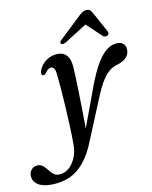

<svg xmlns="http://www.w3.org/2000/svg" viewBox="-210 -757 854 1078"><g transform="rotate(-10 217.0 -218.0)"><path d="M329.5 -273.5Q370 -377 410.8 -423.5Q451.5 -470 497.5 -470Q520 -470 532.2 -457.5Q544.5 -445 544.5 -423.5Q544.5 -398.5 528.8 -381.2Q513 -364 484.5 -354Q464.5 -349 447.2 -339.5Q430 -330 413.8 -312.5Q397.5 -295 380.5 -265.5Q363.5 -236 345 -190L252 35.5Q222 114 183.8 160.8Q145.5 207.5 98 227.8Q50.5 248 -7.5 248Q-58 248 -84.5 228.5Q-111 209 -111 178.5Q-111 157.5 -97.5 142.8Q-84 128 -62.5 128Q-48 128 -37.2 135.2Q-26.5 142.5 -18 153Q-9.5 163.5 -0.5 174.2Q8.5 185 19.8 192.2Q31 199.5 46.5 199.5Q69 199.5 88.8 188Q108.5 176.5 123.2 156.2Q138 136 146.8 109Q155.5 82 155.5 50.5Q156 30 155.2 -0.5Q154.5 -31 152.8 -67.8Q151 -104.5 149 -144Q147 -183.5 144.2 -221.8Q141.5 -260 138.8 -293.5Q136 -327 133 -352Q131.5 -376.5 124.8 -388Q118 -399.5 107 -399.5Q99 -399.5 91 -394.5Q83 -389.5 73.5 -376Q68 -368.5 63.5 -366.2Q59 -364 53.5 -365.5Q48.5 -366.5 46.2 -373Q44 -379.5 48 -391Q56 -414 72.5 -431.5Q89 -449 111.2 -458.8Q133.5 -468.5 159 -468.5Q189.5 -468.5 208 -447.8Q226.5 -427 230 -384Q231.5 -364 233 -328Q234.5 -292 235.5 -246.8Q236.5 -201.5 237.5 -153Q238.5 -104.5 238.8 -58.5Q239 -12.5 239 24.5L224 12ZM363 -619.5H322L423.5 -524Q430 -519 437 -518.5Q444 -518 450 -521.5Q455 -525 457 -531Q459 -537 455 -544.5L390.5 -662Q384.5 -672.5 378 -678Q371.5 -683.5 360 -683.5Q348 -683.5 338.2 -678Q328.5 -672.5 317 -662L193 -544.5Q184.5 -537 182.8 -531Q181 -525 184 -521.5Q188.5 -518 195.8 -518.5Q203 -519 212 -524Z"/></g></svg>

Font: Fraunces
Style: Italic
Weight: 400
Italic angle: -16°
Version: Version 1.000;[b76b70a41]